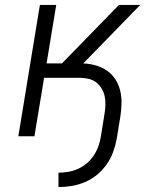

<svg xmlns="http://www.w3.org/2000/svg" viewBox="-20 -550 640 775"><path d="M216 205V147Q236 147 256 143.5Q276 140 295 131.5Q314 123 330.5 109Q347 95 358.5 77.5Q370 60 377 40.5Q384 21 387 2L402 -91Q405 -109 405.5 -127Q406 -145 402.5 -161.5Q399 -178 390 -193Q381 -208 367.5 -218Q354 -228 337 -232Q320 -236 302 -236H158L119 0H54L141 -530H207L168 -294H230L460 -530H546L316 -294Q342 -293 366.5 -286Q391 -279 411.5 -265Q432 -251 445.5 -230Q459 -209 465 -184.5Q471 -160 470.5 -133.5Q470 -107 466 -81L451 11Q446 38 436.5 64Q427 90 410.5 113.5Q394 137 371.5 155.5Q349 174 323 185Q297 196 270 200.5Q243 205 216 205Z"/></svg>

Font: Iosevka Curly Light Extended
Style: Italic
Weight: 300
Width: 7
Italic angle: -9°
Monospace: yes
Designer: Belleve Invis
Foundry: Belleve Invis
Version: Version 11.1.0; ttfautohint (v1.8.3)